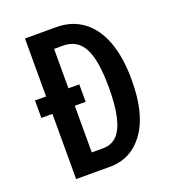

<svg xmlns="http://www.w3.org/2000/svg" viewBox="-123 -753 759 847"><g transform="rotate(-20 256.5 -330.0)"><path d="M38 -388H246V-306H38ZM148 0V-87H248Q288 -87 313.5 -113Q339 -139 351.5 -193Q364 -247 364 -330Q364 -394 356.5 -440.5Q349 -487 333.5 -516Q318 -545 294 -559Q270 -573 237 -573H148V-660H236Q309 -660 361.5 -621.5Q414 -583 442 -509Q470 -435 470 -328Q470 -245 455 -187Q440 -129 415.5 -92.5Q391 -56 362.5 -35.5Q334 -15 305.5 -7.5Q277 0 255 0ZM90 0V-660H195V0Z"/></g></svg>

Font: Bricolage Grotesque 24pt Condensed Medium
Style: Regular
Weight: 500
Width: 3
Designer: Mathieu Triay
Foundry: Atelier Triay
Version: Version 1.001;gftools[0.9.33.dev8+g029e19f]